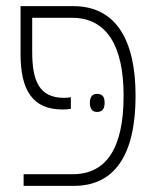

<svg xmlns="http://www.w3.org/2000/svg" viewBox="-20 -606 512 626"><path d="M57 0H221C354 0 422 -101 422 -294C422 -477 357 -586 219 -586H47V-430C47 -312 86 -249 184 -249C195 -249 203 -250 211 -251V-289C204 -288 199 -287 189 -287C108 -287 85 -342 85 -437V-548H215C328 -548 383 -456 383 -294C383 -123 327 -38 217 -38H57ZM273 -271C273 -254 279 -241 296 -241C316 -241 321 -254 321 -271C321 -288 316 -300 296 -300C280 -300 273 -288 273 -271Z"/></svg>

Font: Noto Sans Hebrew Condensed ExtraLight
Style: Regular
Weight: 200
Width: 3
Designer: Monotype Design Team
Foundry: Monotype Imaging Inc.
Version: Version 2.004